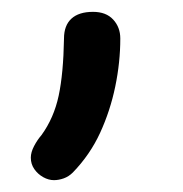

<svg xmlns="http://www.w3.org/2000/svg" viewBox="-20 -128 308 324"><path d="M88 -63Q88 -85 100.5 -96.5Q113 -108 137 -108Q159 -108 171 -95Q183 -82 183 -63Q183 -23 174.5 18Q166 59 149 96Q132 133 103 163Q96 170 87.5 173Q79 176 71 176Q62 176 53 171Q44 166 38 157.5Q32 149 32 138Q32 129 37.5 118.5Q43 108 50 100Q71 71 79 33.5Q87 -4 88 -63Z"/></svg>

Font: Playpen Sans Arabic
Style: Regular
Weight: 400
Designer: Azza Alameddine, Laura Meseguer, Veronika Burian, José Scaglione
Foundry: TypeTogether
Version: Version 2.000